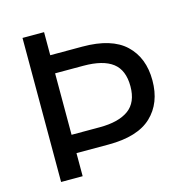

<svg xmlns="http://www.w3.org/2000/svg" viewBox="-100 -764 841 860"><g transform="rotate(-15 320.5 -334.0)"><path d="M79 0V-668H179V-561H328Q463 -561 527.5 -500Q592 -439 592 -334Q592 -229 527.5 -168Q463 -107 328 -107H179V0ZM179 -192H310Q397 -192 443.5 -225.5Q490 -259 490 -334Q490 -409 445.5 -443Q401 -477 310 -477H179Z"/></g></svg>

Font: Gantari Medium
Style: Regular
Weight: 500
Designer: Anugrah Pasau
Foundry: Lafontype
Version: Version 1.000; ttfautohint (v1.8.4.7-5d5b)